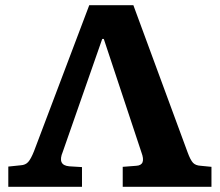

<svg xmlns="http://www.w3.org/2000/svg" viewBox="-20 -720 847 740"><path d="M12 0V-78L60 -83Q78 -84 88.5 -95.5Q99 -107 111 -137L324 -700H494L703 -133Q714 -103 724 -92.5Q734 -82 754 -81L795 -77V0H453V-77L505 -81Q544 -83 525 -133L380 -570H374L222 -135Q200 -83 247 -79L296 -76V0Z"/></svg>

Font: Literata 7pt
Style: Bold
Weight: 700
Designer: Latin by Veronika Burian and Jose Scaglione. Greek by Irene Vlachou. Cyrillic by Vera Evstafieva.
Foundry: TypeTogether
Version: Version 3.002